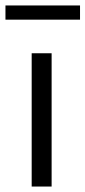

<svg xmlns="http://www.w3.org/2000/svg" viewBox="-41 -683 313 703"><path d="M0 0ZM148 -488V0H75V-488ZM252 -663V-611H-21V-663Z"/></svg>

Font: Red Hat Text
Style: Regular
Weight: 400
Designer: Pentagram / MCKL
Foundry: Pentagram / MCKL
Version: Version 1.005; Red Hat Text